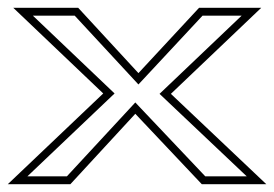

<svg xmlns="http://www.w3.org/2000/svg" viewBox="-53 -471 701 491"><path d="M-33 0H127L293 -180L463 0H628L384 -231L615 -451H456L301 -284L147 -451H-19L211 -232ZM17 -20 240 -232 31 -431H138L301 -255L465 -431H565L355 -231L578 -20H472L293 -209L118 -20Z"/></svg>

Font: Charger Pro
Style: Ol
Weight: 900
Designer: Jasper
Foundry: Cannot Into Space Fonts
Version: Version 1.09